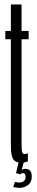

<svg xmlns="http://www.w3.org/2000/svg" viewBox="-20 -742 172 882"><path d="M76 5.5Q92.5 5.5 108 -0.5V-38.5Q101 -34 93 -34Q85 -34 82 -42.5Q79 -51 79 -86.5V-561.5H111.5V-600H79V-721.5H30V-600H4.5V-561.5H30V-73Q30 -24.5 41.5 -9.5Q53 5.5 76 5.5ZM69 121Q79.5 121 90 117.8Q100.5 114.5 108.8 108Q117 101.5 121.5 92Q126 82.5 126 69.5Q126 50 117.8 41.8Q109.5 33.5 97 33.5Q88.5 33.5 83.2 36.8Q78 40 74.5 44.5V59Q76.5 55.5 79.5 54.2Q82.5 53 85 53Q90 53 93.8 57Q97.5 61 97.5 70.5Q97.5 83.5 89.5 90Q81.5 96.5 69 96.5Q63 96.5 57.2 95.2Q51.5 94 48.5 93.5L41 117Q45.5 118 53.5 119.5Q61.5 121 69 121ZM74.5 59 90 -0.5H66.5L53.5 53.5Z"/></svg>

Font: Anybody UltraCondensed Light
Style: Regular
Weight: 300
Width: 1
Version: Version 1.113;gftools[0.9.25]